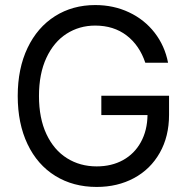

<svg xmlns="http://www.w3.org/2000/svg" viewBox="-20 -737 749 767"><path d="M360.4 -634.8Q296.9 -634.8 245.8 -602.1Q194.8 -569.3 165.3 -505.9Q135.7 -442.4 135.7 -353.5Q135.7 -264.6 165.5 -201.2Q195.3 -137.7 247.6 -105Q299.8 -72.3 366.2 -72.3Q425.8 -72.3 471.4 -97.4Q517.1 -122.6 542.7 -169.2Q568.4 -215.8 569.3 -277.3H384.8V-354.5H655.3V-278.3Q655.3 -191.9 618.2 -126.5Q581.1 -61 515.4 -25.6Q449.7 9.8 366.2 9.8Q272.5 9.8 200.9 -34.4Q129.4 -78.6 90.1 -160.9Q50.8 -243.2 50.8 -353.5Q50.8 -463.4 90.1 -545.7Q129.4 -627.9 199.7 -672.4Q270 -716.8 360.4 -716.8Q434.1 -716.8 495.6 -687.7Q557.1 -658.7 597.7 -606.4Q638.2 -554.2 651.4 -486.3H560.5Q537.1 -556.2 485.6 -595.5Q434.1 -634.8 360.4 -634.8Z"/></svg>

Font: Pretendard JP
Style: Regular
Weight: 400
Designer: Base glyphs from Inter by Rasmus Andersson; Hangeul glyphs from Noto Sans CJK(Source Han Sans) by Jang Soo-young and Kan
Foundry: Kil Hyung-jin
Version: Version 1.309